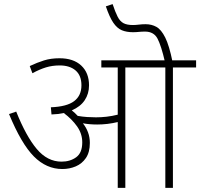

<svg xmlns="http://www.w3.org/2000/svg" viewBox="-20 -916 976 936"><path d="M418 -219Q418 -174 399 -146Q380 -118 349.5 -105Q319 -92 284 -92Q206 -92 145 -153.5Q84 -215 24 -360L59 -372Q107 -252 159 -190Q211 -128 280 -128Q322 -128 351.5 -149.5Q381 -171 381 -222Q381 -264 356 -299.5Q331 -335 291 -365Q263 -359 231 -358L228 -393Q306 -396 341.5 -423Q377 -450 377 -500Q377 -548 348.5 -572.5Q320 -597 271 -597Q235 -597 204 -587.5Q173 -578 138 -559L125 -594Q161 -611 194.5 -621.5Q228 -632 270 -632Q338 -632 376 -596.5Q414 -561 414 -500Q414 -459 393 -427.5Q372 -396 330 -378Q345 -366 359 -351Q382 -347 405 -345.5Q428 -344 448 -344Q473 -344 499.5 -347Q526 -350 554 -357V-587H474V-622H936V-587H823V0H786V-587H591V0H554V-321Q529 -315 504 -312Q479 -309 454 -309Q416 -309 384 -315Q400 -295 409 -271Q418 -247 418 -219ZM784 -615Q766 -693 748 -727.5Q730 -762 687 -762Q671 -762 657 -760.5Q643 -759 628 -759Q597 -759 574 -768.5Q551 -778 532.5 -805Q514 -832 496 -885L529 -896Q542 -857 553.5 -834.5Q565 -812 582 -803Q599 -794 628 -794Q641 -794 657 -796Q673 -798 690 -798Q719 -798 742.5 -785Q766 -772 785.5 -733Q805 -694 821 -615Z"/></svg>

Font: Noto Sans ExtraLight
Style: Regular
Weight: 200
Designer: Monotype Design Team
Foundry: Monotype Imaging Inc.
Version: Version 2.007